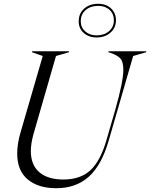

<svg xmlns="http://www.w3.org/2000/svg" viewBox="-20 -983 793 1015"><path d="M149 -712H345V-707L276 -687L157 -274Q143 -223 143 -185Q143 -111 188 -72.5Q233 -34 315 -34Q405 -34 458 -83Q511 -132 543 -243L590 -405Q632 -553 632 -614Q632 -656 616.5 -673.5Q601 -691 565 -703L553 -707V-712H753V-707L684 -687L555 -241Q517 -109 449 -48.5Q381 12 278 12Q182 12 126.5 -34.5Q71 -81 71 -171Q71 -223 88 -281L206 -687L149 -707ZM396 -870Q396 -912 425 -937.5Q454 -963 499 -963Q541 -963 567 -938.5Q593 -914 593 -876Q593 -836 564 -810.5Q535 -785 491 -785Q449 -785 422.5 -809Q396 -833 396 -870ZM491 -796Q530 -796 556 -818Q582 -840 582 -876Q582 -910 559 -931Q536 -952 499 -952Q459 -952 433 -930Q407 -908 407 -870Q407 -838 430.5 -817Q454 -796 491 -796Z"/></svg>

Font: Nyght Serif Light Italic
Style: Regular
Weight: 300
Italic angle: -16°
Designer: Maksym Kobuzan
Version: Version 0.410